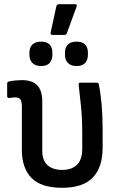

<svg xmlns="http://www.w3.org/2000/svg" viewBox="-20 -882 571 913"><path d="M276 11Q176 11 130 -35.5Q84 -82 84 -170V-372Q84 -400 77 -409.5Q70 -419 52 -419Q46 -419 38.5 -418Q31 -417 24 -416Q14 -416 14 -425V-484Q14 -493 24 -495Q39 -498 55 -499.5Q71 -501 84 -501Q134 -501 157.5 -476Q181 -451 181 -399V-165Q181 -119 206 -96.5Q231 -74 276 -74Q321 -74 346 -98.5Q371 -123 371 -173V-250Q371 -320 365 -378.5Q359 -437 354 -478Q352 -489 362 -489H439Q449 -489 450 -480Q458 -442 463 -387Q468 -332 468 -266V-180Q468 -86 421 -37.5Q374 11 276 11ZM230 -716Q218 -716 221 -728L248 -852Q251 -862 260 -862H337Q342 -862 344.5 -858.5Q347 -855 344 -850L298 -724Q294 -716 286 -716ZM175 -568Q148 -568 134 -582.5Q120 -597 120 -621V-632Q120 -656 134 -670Q148 -684 175 -684Q203 -684 216 -670Q229 -656 229 -632V-621Q229 -597 216 -582.5Q203 -568 175 -568ZM344 -568Q317 -568 303 -582.5Q289 -597 289 -621V-632Q289 -656 303 -670Q317 -684 344 -684Q372 -684 385 -670Q398 -656 398 -632V-621Q398 -597 385 -582.5Q372 -568 344 -568Z"/></svg>

Font: Sofia Sans Semi Condensed SemiBold
Style: Regular
Weight: 600
Designer: Botio Nikoltchev, Ani Petrova
Foundry: lettersoup
Version: Version 4.100